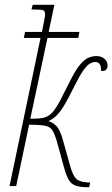

<svg xmlns="http://www.w3.org/2000/svg" viewBox="-20 -780 471 805"><path d="M349 5Q318 5 299 -1Q280 -7 269.5 -24Q259 -41 250 -72L221 -178Q211 -214 201.5 -231Q192 -248 170.5 -252.5Q149 -257 102 -257L48 0H20L150 -621H80L85 -646H156Q169 -710 169 -719Q169 -733 162 -736.5Q155 -740 126 -740H112L117 -760H208L184 -646H313L308 -621H179L107 -282Q141 -282 161.5 -286Q182 -290 198.5 -307.5Q215 -325 235 -364L270 -433Q295 -484 314.5 -507.5Q334 -531 351 -538Q368 -545 384 -545Q404 -545 417.5 -534Q431 -523 431 -505Q431 -495 425.5 -488.5Q420 -482 404 -482Q404 -504 397.5 -512Q391 -520 380 -520Q370 -520 358 -514Q346 -508 330.5 -486.5Q315 -465 292 -419Q269 -372 252 -343Q235 -314 219.5 -298Q204 -282 183 -272Q201 -267 216.5 -251.5Q232 -236 244 -192L276 -78Q286 -44 299.5 -30.5Q313 -17 348 -15H358L354 5Z"/></svg>

Font: Noto Serif ExtraCondensed Thin
Style: Italic
Weight: 100
Width: 2
Italic angle: -12°
Designer: Monotype Design Team
Foundry: Monotype Imaging Inc.
Version: Version 2.013